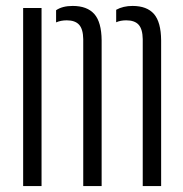

<svg xmlns="http://www.w3.org/2000/svg" viewBox="-20 -627 618 647"><path d="M461 0V-495Q460.5 -529 447 -543.8Q433.5 -558.5 405.5 -558.5Q386 -558.5 371.5 -552V-594Q395 -607 426.5 -607Q475 -607 498.8 -579.8Q522.5 -552.5 523 -491V0ZM260.5 0V-495Q260 -529 246.5 -543.8Q233 -558.5 205 -558.5Q185 -558.5 169 -551.5V-592.5Q190 -607 225 -607Q273.5 -607 297.8 -579.8Q322 -552.5 322.5 -491V0ZM58 0V-600H120V0Z"/></svg>

Font: Big Shoulders Stencil Text Light
Style: Regular
Weight: 300
Designer: Patric King
Foundry: XO Type Co
Version: Version 1.000